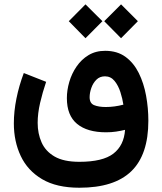

<svg xmlns="http://www.w3.org/2000/svg" viewBox="-20 -651 748 886"><path d="M538.6 -630.9 616.2 -553.2 538.6 -474.6 460.9 -553.2ZM374.5 -630.9 452.6 -553.2 374.5 -474.6 297.4 -553.2ZM346.2 215.3Q241.2 215.3 174.3 175.8Q107.4 136.2 75.7 68.8Q43.9 1.5 43.9 -81.5Q43.9 -137.2 55.9 -196.5Q67.9 -255.9 89.8 -314L192.9 -273.4Q176.3 -224.6 165 -176Q153.8 -127.4 153.8 -84Q153.8 -34.7 171.9 6.1Q189.9 46.9 231.9 71.3Q273.9 95.7 346.2 95.7Q454.1 95.7 503.2 57.9Q552.2 20 557.1 -51.8Q536.6 -46.9 515.4 -43.7Q494.1 -40.5 469.2 -40.5Q382.8 -40.5 335.7 -79.3Q288.6 -118.2 288.6 -198.2Q288.6 -234.9 299.8 -273.2Q311 -311.5 333.3 -344Q355.5 -376.5 388.4 -396.5Q421.4 -416.5 465.3 -416.5Q521 -416.5 559.1 -388.7Q597.2 -360.8 620.4 -314Q643.6 -267.1 654.1 -209.7Q664.6 -152.3 664.6 -93.8Q664.6 63 585.9 139.2Q507.3 215.3 346.2 215.3ZM468.3 -157.2Q507.8 -157.2 549.3 -168Q545.4 -195.3 535.6 -225.8Q525.9 -256.3 508.5 -277.6Q491.2 -298.8 464.4 -298.8Q440.4 -298.8 424.8 -283.2Q409.2 -267.6 401.4 -245.1Q393.6 -222.7 393.6 -202.6Q393.6 -174.3 414.3 -165.8Q435.1 -157.2 468.3 -157.2Z"/></svg>

Font: Vazirmatn FD SemiBold
Style: Regular
Weight: 600
Designer: Saber Rastikerdar
Foundry: Saber Rastikerdar
Version: Version 33.001